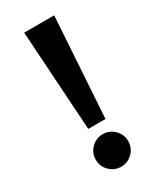

<svg xmlns="http://www.w3.org/2000/svg" viewBox="-185 -747 692 837"><g transform="rotate(-30 160.5 -329.0)"><path d="M241.4 -687.8H90.4L122.6 -184.6H209.2ZM165.2 30Q198.8 30 222.8 6.1Q246.8 -17.8 246.8 -52.4Q246.8 -85.4 222.8 -109.4Q198.8 -133.4 165.2 -133.4Q131.6 -133.4 107.6 -109.4Q83.6 -85.4 83.6 -52.4Q83.6 -17.8 107.6 6.1Q131.6 30 165.2 30Z"/></g></svg>

Font: Secuela Light
Style: Regular
Weight: 300
Designer: Fernando Haro
Foundry: deFharo
Version: Version 1.708